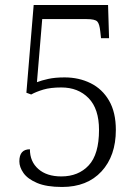

<svg xmlns="http://www.w3.org/2000/svg" viewBox="-20 -734 553 764"><path d="M227 10Q165 10 127.5 -6Q90 -22 73.5 -45.5Q57 -69 57 -92Q57 -140 99 -140Q99 -91 132.5 -61.5Q166 -32 224 -32Q292 -32 333 -76Q374 -120 374 -217Q374 -301 332.5 -343.5Q291 -386 224 -386Q181 -386 152.5 -377.5Q124 -369 104 -358L85 -365L114 -714H410L414 -582H382L379 -609Q376 -639 367 -648.5Q358 -658 325 -658H148L127 -407Q145 -414 172 -420Q199 -426 237 -426Q294 -426 340.5 -403Q387 -380 414 -333.5Q441 -287 441 -217Q441 -114 384 -52Q327 10 227 10Z"/></svg>

Font: Noto Serif Lao SemiCondensed Light
Style: Regular
Weight: 300
Width: 4
Designer: Monotype Design Team
Foundry: Monotype Imaging Inc.
Version: Version 2.003; ttfautohint (v1.8.4.7-5d5b)